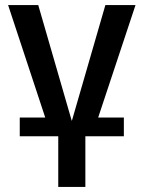

<svg xmlns="http://www.w3.org/2000/svg" viewBox="-20 -538 567 758"><path d="M183 0 12 -518H131L263 -62H264L396 -518H515L343 0ZM210 200V-19H317V200ZM58 0V-74H243V0ZM288 0V-74H469V0Z"/></svg>

Font: TikTok Sans 24pt Medium
Style: Regular
Weight: 500
Version: Version 4.000